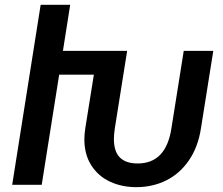

<svg xmlns="http://www.w3.org/2000/svg" viewBox="-20 -770 928 800"><path d="M868.7 -558.1 817.4 -235.8Q805.2 -156.7 766.8 -101.3Q728.5 -45.9 672.1 -18.1Q615.7 9.8 547.9 9.8Q487.8 9.8 438.7 -12.9Q389.6 -35.6 360.6 -80.8Q331.5 -126 331.5 -189.5Q331.5 -210 335.4 -235.8L371.1 -459H226.6L153.8 0H30.8L149.4 -750H272.5L242.2 -558.1H509.8L458.5 -235.8Q454.6 -209.5 454.6 -190.9Q454.6 -138.7 479.5 -113.8Q504.4 -88.9 553.7 -88.9Q671.9 -88.9 694.3 -235.8L745.6 -558.1Z"/></svg>

Font: Mardoto Medium
Style: Italic
Weight: 500
Italic angle: -12°
Designer: Christian Robertson, Vahan Hovhannisyan
Foundry: Google
Version: Version 1.000